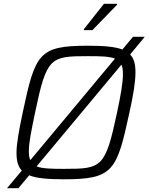

<svg xmlns="http://www.w3.org/2000/svg" viewBox="-20 -937 783 1012"><path d="M467 -778 597 -912V-917H528L422 -783V-778ZM666 -650 743 -743H681L625 -676C586 -691 527 -696 444 -696C185 -696 166 -656 100 -345C80 -250 67 -181 67 -131C67 -89 75 -59 95 -38L17 55H77L134 -13C173 3 233 8 318 8C577 8 596 -37 662 -343C683 -437 694 -505 694 -556C694 -599 686 -629 666 -650ZM132 -140C132 -184 145 -248 165 -344C226 -635 244 -641 444 -641C511 -641 556 -640 586 -628L140 -93C134 -105 132 -120 132 -140ZM628 -547C628 -502 617 -438 597 -344C535 -53 517 -47 318 -47C250 -47 203 -48 173 -60L620 -596C626 -583 628 -567 628 -547Z"/></svg>

Font: Saira UNSAM Light Italic
Style: Regular
Weight: 300
Italic angle: -12°
Designer: Hector Gatti with collaboration of the Omnibus-Type team
Foundry: Omnibus-Type
Version: Version 0.072;PS 000.072;hotconv 1.0.88;makeotf.lib2.5.64775